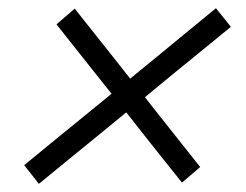

<svg xmlns="http://www.w3.org/2000/svg" viewBox="-20 -532 602 469"><path d="M75 -83 39 -128.5Q78.5 -161 116.2 -191.8Q154 -222.5 187 -249.5L252.5 -303L213.5 -352Q191.5 -380 167.5 -410Q143.5 -440 118 -472.5L162.5 -511Q188 -478.5 213 -447.2Q238 -416 258.5 -390L298 -340L364 -394Q395 -419.5 431.8 -449.8Q468.5 -480 507.5 -512L544 -466.5Q504 -434 467.8 -404.2Q431.5 -374.5 400 -349L334 -294.5L373 -245Q395 -217 419.2 -186.8Q443.5 -156.5 469 -124L424.5 -86Q398.5 -118.5 374.5 -148.5Q350.5 -178.5 328.5 -206.5L288.5 -257.5L219.5 -201Q186.5 -174 150.5 -144.8Q114.5 -115.5 75 -83Z"/></svg>

Font: Commissioner Light
Style: Italic
Weight: 300
Italic angle: -12°
Designer: Kostas Bartsokas
Foundry: Kostas Bartsokas
Version: Version 1.000; ttfautohint (v1.8.3)